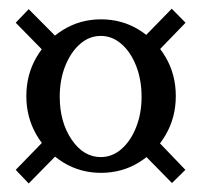

<svg xmlns="http://www.w3.org/2000/svg" viewBox="-20 -479 463 441"><path d="M211.9 -82Q164.6 -82 125.7 -105.7Q86.9 -129.4 63.7 -169.4Q40.5 -209.5 40.5 -258.3Q40.5 -307.6 63.7 -347.4Q86.9 -387.2 125.7 -410.9Q164.6 -434.6 211.9 -434.6Q259.8 -434.6 298.6 -410.9Q337.4 -387.2 360.6 -347.4Q383.8 -307.6 383.8 -258.3Q383.8 -209.5 360.6 -169.4Q337.4 -129.4 298.6 -105.7Q259.8 -82 211.9 -82ZM45.9 -57.6 16.1 -88.9 99.1 -174.3 128.4 -141.6ZM375 -58.6 293.5 -141.6 325.2 -172.9 405.8 -88.9ZM211.4 -118.2Q237.8 -118.2 259 -136.7Q280.3 -155.3 292.7 -186.8Q305.2 -218.3 305.2 -256.8Q305.2 -295.9 292.7 -327.6Q280.3 -359.4 259 -377.9Q237.8 -396.5 211.4 -396.5Q185.1 -396.5 163.8 -377.9Q142.6 -359.4 129.9 -327.6Q117.2 -295.9 117.2 -256.8Q117.2 -198.7 144.5 -158.4Q171.9 -118.2 211.4 -118.2ZM92.8 -348.6 16.1 -426.8 45.9 -458 123.5 -379.9ZM330.6 -348.6 298.3 -380.9 374.5 -459 406.2 -426.8Z"/></svg>

Font: Lateef
Style: Regular
Weight: 400
Designer: SIL International
Foundry: SIL International
Version: Version 4.200